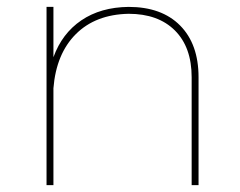

<svg xmlns="http://www.w3.org/2000/svg" viewBox="-20 -537 696 557"><path d="M353 -517Q449 -517 502.5 -463Q556 -409 556 -313V0H536V-313Q536 -400 487.5 -448.5Q439 -497 353 -497Q257 -495 200 -438Q143 -381 135 -281V0H115V-517H135V-371Q160 -440 216 -478Q272 -516 353 -517Z"/></svg>

Font: Montserrat arm Thin
Style: Regular
Weight: 250
Designer: Julieta Ulanovsky
Foundry: Julieta Ulanovsky
Version: Version 6.000;PS 006.000;hotconv 1.0.88;makeotf.lib2.5.64775